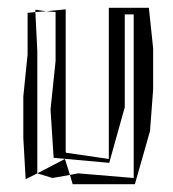

<svg xmlns="http://www.w3.org/2000/svg" viewBox="-20 -460 445 494"><path d="M123 -429V-303L110 -178L118 -54L261 -41L301 -184V-423H324V-2L181 -14L160 -10L167 14H327L366 -123L374 -230V-336L363 -440H260V-51L150 -67L149 -69V-436L99 -431ZM51 -427V-320L40 -212V-105L46 1L76 -14V-329L71 -429ZM76 -14 147 -51 160 -10 115 -2ZM71 -434V-435L99 -431L71 -429Z"/></svg>

Font: Quebrada
Style: Regular
Weight: 400
Designer: deFharo
Foundry: deFharo
Version: Version 1.034 2012